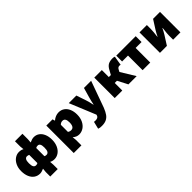

<svg xmlns="http://www.w3.org/2000/svg" viewBox="234 -2105 3651 3651"><g transform="rotate(-45 2060.0 -279.0)"><path d="M362 69 370 -15Q308 13 267 13Q200 13 149.5 -22Q99 -57 71 -122.5Q43 -188 43 -276Q43 -362 75 -427.5Q107 -493 159 -528.5Q211 -564 267 -564Q301 -564 324.5 -558Q348 -552 370 -540L362 -619V-761H563V-619L557 -533Q623 -564 670 -564Q733 -564 781 -529.5Q829 -495 856 -431.5Q883 -368 883 -284Q883 -193 851 -125.5Q819 -58 766.5 -22.5Q714 13 654 13Q599 13 557 -11L563 69V188H362ZM370 -166V-386Q350 -398 318 -398Q289 -398 271 -370Q253 -342 253 -278Q253 -211 270.5 -182Q288 -153 322 -153Q353 -153 370 -166ZM674 -282Q674 -343 657.5 -370.5Q641 -398 610 -398Q593 -398 581 -395Q569 -392 557 -384V-164Q575 -153 604 -153Q637 -153 655.5 -182Q674 -211 674 -282Z M994 -550H1162L1175 -503H1181Q1213 -531 1253.5 -547.5Q1294 -564 1336 -564Q1403 -564 1453 -529.5Q1503 -495 1530.5 -431.5Q1558 -368 1558 -284Q1558 -193 1524.5 -125.5Q1491 -58 1436.5 -22.5Q1382 13 1320 13Q1248 13 1192 -40L1200 41V188H994ZM1350 -282Q1350 -343 1331 -370.5Q1312 -398 1274 -398Q1253 -398 1235.5 -390.5Q1218 -383 1200 -365V-175Q1228 -153 1268 -153Q1350 -153 1350 -282Z M1649 189 1685 41Q1703 44 1722 44Q1794 44 1809 -2L1815 -23L1598 -550H1802L1868 -354Q1889 -291 1908 -198H1913Q1927 -275 1950 -354L2006 -550H2199L2007 -16Q1975 64 1941.5 110.5Q1908 157 1859.5 180Q1811 203 1739 203Q1710 203 1689.5 200Q1669 197 1649 189Z M2284 -550H2487V-362H2542L2590 -450Q2626 -517 2671.5 -541Q2717 -565 2789 -565Q2820 -565 2842 -555L2811 -368Q2794 -373 2787 -373Q2765 -373 2749 -364.5Q2733 -356 2719 -328L2698 -288L2874 0H2652L2547 -203H2487V0H2284Z M3034 -393H2875V-550H3398V-393H3239V0H3034Z M3500 -550H3698V-443Q3698 -379 3681 -251H3686Q3696 -274 3714 -307.5Q3732 -341 3748 -366L3865 -550H4051V0H3854V-109Q3854 -157 3867 -263L3871 -300H3866Q3858 -281 3838.5 -244.5Q3819 -208 3805 -186L3687 0H3500Z"/></g></svg>

Font: Nebula Sans Black
Style: Regular
Weight: 900
Designer: Paul D. Hunt for Adobe (as Source Sans)
Foundry: Nebula Entertainment & Broadcasting LLC
Version: Version 1.010